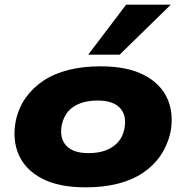

<svg xmlns="http://www.w3.org/2000/svg" viewBox="-20 -794 800 825"><path d="M348 11Q233 11 161 -26.5Q89 -64 60.5 -129Q32 -194 48 -276Q60 -331 90.5 -374Q121 -417 167 -447.5Q213 -478 274.5 -493.5Q336 -509 412 -509Q527 -509 599 -471.5Q671 -434 699.5 -369.5Q728 -305 712 -223Q699 -168 669 -124.5Q639 -81 593 -50.5Q547 -20 485.5 -4.5Q424 11 348 11ZM360 -136Q403 -136 434.5 -148Q466 -160 486.5 -182.5Q507 -205 514 -238Q526 -296 496.5 -329Q467 -362 399 -362Q358 -362 326 -350.5Q294 -339 274 -316.5Q254 -294 246 -260Q234 -203 263.5 -169.5Q293 -136 360 -136ZM359 -559 522 -774H714L494 -559Z"/></svg>

Font: Nunito Sans 10pt Expanded Black
Style: Italic
Weight: 900
Width: 7
Italic angle: -9°
Designer: Vernon Adams
Foundry: Vernon Adams
Version: Version 3.101;gftools[0.9.27]